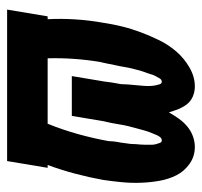

<svg xmlns="http://www.w3.org/2000/svg" viewBox="-34 -526 568 540"><g transform="rotate(-90 250.0 -256.0)"><path d="M107 8Q80 8 59 -7Q38 -22 27 -44Q16 -66 11.5 -91.5Q7 -117 6 -143.5Q5 -170 7.5 -196.5Q10 -223 14 -250Q21 -289 31.5 -328.5Q42 -368 56 -406H48L67 -520H493L474 -406H466Q468 -368 465.5 -328.5Q463 -289 456 -250Q452 -223 445.5 -196.5Q439 -170 429 -143.5Q419 -117 406.5 -91.5Q394 -66 375 -44Q356 -22 330 -7Q304 8 277 8Q262 8 249 2.5Q236 -3 227.5 -13.5Q219 -24 213.5 -37.5Q208 -51 204 -65Q196 -51 186.5 -37.5Q177 -24 164.5 -13.5Q152 -3 137 2.5Q122 8 107 8ZM125 -85Q131 -85 135 -90.5Q139 -96 141 -101.5Q143 -107 145.5 -112.5Q148 -118 150 -124Q152 -130 153.5 -135.5Q155 -141 156.5 -146.5Q158 -152 159.5 -157.5Q161 -163 162.5 -169Q164 -175 165.5 -180.5Q167 -186 168 -192Q169 -198 170 -203.5Q171 -209 172 -214.5Q173 -220 174 -226Q175 -232 176.5 -237.5Q178 -243 179 -248.5Q180 -254 181 -260L194 -338H306L293 -260Q292 -254 291 -248.5Q290 -243 289.5 -237.5Q289 -232 288 -226Q287 -220 286 -214.5Q285 -209 284 -203.5Q283 -198 283 -192Q283 -186 282.5 -180.5Q282 -175 281.5 -169.5Q281 -164 280.5 -158Q280 -152 279.5 -146.5Q279 -141 278.5 -135.5Q278 -130 278 -124Q278 -118 278.5 -112.5Q279 -107 280 -102Q281 -97 283 -91Q285 -85 290 -85Q296 -85 299.5 -91Q303 -97 306 -102.5Q309 -108 310.5 -113.5Q312 -119 314 -124.5Q316 -130 318 -135.5Q320 -141 321.5 -146.5Q323 -152 324.5 -158Q326 -164 327.5 -169.5Q329 -175 330 -181Q331 -187 332 -192.5Q333 -198 334 -203.5Q335 -209 336.5 -215Q338 -221 339 -226.5Q340 -232 341 -237.5Q342 -243 343.5 -249Q345 -255 346 -260Q352 -297 354.5 -333.5Q357 -370 356 -406H172Q155 -364 143 -321Q131 -278 123 -234Q123 -229 122.5 -223Q122 -217 121 -211.5Q120 -206 119 -200.5Q118 -195 117.5 -189.5Q117 -184 116 -178.5Q115 -173 115 -167.5Q115 -162 114.5 -156.5Q114 -151 113.5 -145.5Q113 -140 113 -134Q113 -128 113 -122.5Q113 -117 113 -112Q113 -107 114.5 -101.5Q116 -96 118 -90.5Q120 -85 125 -85Z"/></g></svg>

Font: Iosevka SS18 Heavy
Style: Italic
Weight: 900
Italic angle: -9°
Monospace: yes
Designer: Belleve Invis
Foundry: Belleve Invis
Version: Version 25.1.1; ttfautohint (v1.8.4)